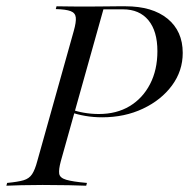

<svg xmlns="http://www.w3.org/2000/svg" viewBox="-38 -591 601 611"><path d="M-17.7 0 -15.3 -8.9Q18.5 -12.1 36.7 -17.3Q54.8 -22.6 64.1 -36.7Q73.4 -50.8 80.6 -78.2L196.8 -492.7Q204.8 -521 203.2 -535.5Q201.6 -550 186.7 -555.6Q171.8 -561.3 139.5 -562.1L141.9 -571Q155.6 -571 171.4 -570.6Q187.1 -570.2 206.9 -570.2Q226.6 -570.2 250.8 -570.2Q276.6 -570.2 298.4 -570.6Q320.2 -571 336.7 -571Q353.2 -571 361.3 -571Q446.8 -571 495.2 -531.5Q543.5 -491.9 543.5 -422.6Q543.5 -365.3 509.3 -319Q475 -272.6 416.9 -245.2Q358.9 -217.7 287.1 -217.7Q258.9 -217.7 233.1 -222.2Q207.3 -226.6 187.9 -233.9L189.5 -242.7Q205.6 -236.3 229 -232.3Q252.4 -228.2 276.6 -228.2Q333.1 -228.2 374.6 -253.2Q416.1 -278.2 439.5 -323.4Q462.9 -368.5 462.9 -428.2Q462.9 -491.9 434.3 -526.6Q405.6 -561.3 353.2 -561.3H291.1L155.6 -78.2Q148.4 -51.6 150.4 -38.3Q152.4 -25 172.6 -19Q192.7 -12.9 238.7 -8.9L236.3 0Q216.1 -0.8 180.6 -1.6Q145.2 -2.4 97.6 -2.4Q58.9 -2.4 29.8 -1.6Q0.8 -0.8 -17.7 0Z"/></svg>

Font: Playfair 144pt Light
Style: Italic
Weight: 300
Italic angle: -15.6°
Designer: Claus Eggers Sørensen
Foundry: Claus Eggers Sørensen
Version: Version 2.001;gftools[0.9.30]